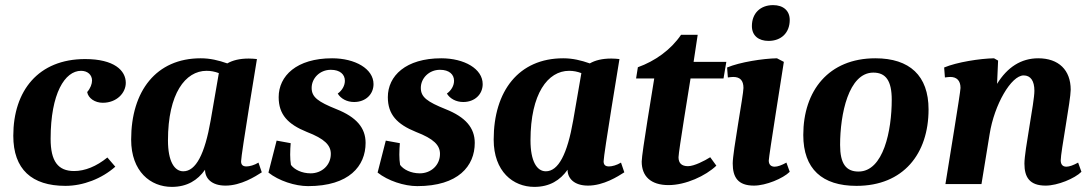

<svg xmlns="http://www.w3.org/2000/svg" viewBox="-20 -720 4266 751"><path d="M236 7C305 7 378 -21 431 -68L400 -104C357 -69 312 -51 270 -51C207 -51 178 -89 178 -177C178 -355 234 -443 297 -443C323 -443 340 -427 340 -405C340 -392 334 -375 321 -360C325 -336 351 -318 382 -318C436 -318 472 -356 472 -396C472 -444 427 -489 313 -489C130 -489 32 -365 32 -189C32 -58 104 7 236 7Z M652 11C712 11 753 -15 782 -56C782 -23 807 6 862 6C923 6 979 -30 1004 -46L991 -84C975 -74 956 -69 944 -69C929 -69 923 -76 923 -89C923 -115 985 -488 985 -489C975 -490 964 -491 953 -491C917 -491 890 -484 869 -472C835 -484 802 -492 765 -492C591 -492 493 -364 493 -174C493 -49 569 11 652 11ZM697 -50C662 -50 637 -89 637 -171C637 -354 705 -443 788 -443C805 -443 820 -440 836 -434L804 -249C781 -117 746 -50 697 -50Z M1185 8C1346 8 1410 -71 1410 -161C1410 -220 1374 -262 1296 -293C1224 -322 1199 -340 1199 -376C1199 -414 1231 -447 1274 -447C1310 -447 1329 -429 1329 -404C1329 -385 1318 -366 1301 -354C1313 -334 1337 -321 1365 -321C1410 -321 1441 -351 1441 -391C1441 -451 1369 -492 1279 -492C1140 -492 1070 -423 1070 -340C1070 -272 1106 -234 1180 -204C1250 -177 1274 -152 1274 -118C1274 -74 1239 -42 1195 -42C1160 -42 1131 -57 1118 -75C1116 -87 1115 -101 1115 -115C1115 -131 1116 -148 1117 -160L1062 -170L1030 -45C1070 -13 1134 8 1185 8Z M1612 8C1773 8 1837 -71 1837 -161C1837 -220 1801 -262 1723 -293C1651 -322 1626 -340 1626 -376C1626 -414 1658 -447 1701 -447C1737 -447 1756 -429 1756 -404C1756 -385 1745 -366 1728 -354C1740 -334 1764 -321 1792 -321C1837 -321 1868 -351 1868 -391C1868 -451 1796 -492 1706 -492C1567 -492 1497 -423 1497 -340C1497 -272 1533 -234 1607 -204C1677 -177 1701 -152 1701 -118C1701 -74 1666 -42 1622 -42C1587 -42 1558 -57 1545 -75C1543 -87 1542 -101 1542 -115C1542 -131 1543 -148 1544 -160L1489 -170L1457 -45C1497 -13 1561 8 1612 8Z M2070 11C2130 11 2171 -15 2200 -56C2200 -23 2225 6 2280 6C2341 6 2397 -30 2422 -46L2409 -84C2393 -74 2374 -69 2362 -69C2347 -69 2341 -76 2341 -89C2341 -115 2403 -488 2403 -489C2393 -490 2382 -491 2371 -491C2335 -491 2308 -484 2287 -472C2253 -484 2220 -492 2183 -492C2009 -492 1911 -364 1911 -174C1911 -49 1987 11 2070 11ZM2115 -50C2080 -50 2055 -89 2055 -171C2055 -354 2123 -443 2206 -443C2223 -443 2238 -440 2254 -434L2222 -249C2199 -117 2164 -50 2115 -50Z M2595 4C2662 4 2740 -32 2782 -72L2758 -105C2736 -91 2695 -70 2671 -70C2646 -70 2634 -82 2634 -105C2634 -127 2677 -386 2681 -413H2810L2821 -478H2693L2709 -584H2644C2604 -525 2542 -481 2475 -457L2468 -413H2539C2534 -379 2490 -120 2490 -88C2490 -31 2525 4 2595 4Z M2986 -560C3036 -560 3069 -592 3069 -642C3069 -678 3044 -700 3004 -700C2954 -700 2921 -668 2921 -618C2921 -580 2948 -560 2986 -560ZM2929 6C2976 6 3043 -22 3069 -48L3056 -84C3038 -74 3022 -68 3010 -68C2996 -68 2987 -76 2987 -92C2987 -108 3041 -444 3046 -478L3019 -492C2964 -491 2874 -477 2824 -456L2827 -417C2835 -418 2842 -419 2848 -419C2875 -419 2888 -405 2888 -376C2888 -349 2846 -126 2846 -81C2846 -27 2866 6 2929 6Z M3330 7C3514 7 3612 -119 3612 -292C3612 -424 3538 -492 3404 -492C3221 -492 3122 -365 3122 -192C3122 -59 3196 7 3330 7ZM3338 -49C3289 -49 3266 -80 3266 -153C3266 -273 3299 -436 3396 -436C3445 -436 3468 -404 3468 -330C3468 -210 3436 -49 3338 -49Z M4070 6C4117 6 4184 -22 4210 -48L4197 -84C4179 -74 4163 -68 4151 -68C4134 -68 4129 -80 4129 -93C4129 -126 4168 -329 4168 -369C4168 -446 4121 -492 4041 -492C3974 -492 3920 -457 3880 -392L3884 -483L3868 -492C3813 -491 3723 -477 3673 -456L3676 -417C3684 -418 3691 -419 3697 -419C3722 -419 3737 -405 3737 -376C3737 -359 3690 -77 3678 0H3819L3851 -196C3869 -310 3935 -425 3984 -425C4011 -425 4026 -404 4026 -365C4026 -319 3987 -132 3987 -80C3987 -27 4007 6 4070 6Z"/></svg>

Font: Caladea
Style: Bold Italic
Weight: 700
Italic angle: -9°
Designer: Carolina Giovagnoli and Andres Torresi
Foundry: Carolina Giovagnoli & Andres Torresi
Version: Version 1.001;hotconv 1.0.109;makeotfexe 2.5.65596